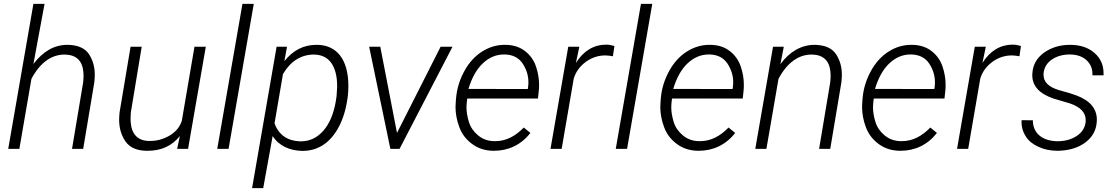

<svg xmlns="http://www.w3.org/2000/svg" viewBox="-20 -770 5774 993"><path d="M210.4 -750H152.8L22.5 0H80.1L142.6 -362.3C187.5 -446.8 247.1 -487.8 313.5 -487.8C314.5 -487.8 315.4 -487.8 316.4 -487.8C374 -486.3 405.8 -456.5 411.1 -398.4C411.6 -391.6 412.1 -384.8 412.1 -377.4C412.1 -366.7 411.1 -356 410.2 -344.7L352.5 0H410.2L467.8 -343.8C469.2 -357.4 470.2 -370.6 470.2 -382.8C470.2 -424.3 460 -460.4 439.5 -490.7C418.9 -521 383.3 -536.6 332.5 -538.1C331.1 -538.1 330.1 -538.1 328.6 -538.1C261.2 -538.1 202.6 -504.9 152.8 -439Z M896 0H952.6L1044.4 -528.3H985.8L920.4 -145.5C910.6 -113.8 889.6 -88.4 857.9 -69.3C825.7 -50.3 792 -41 756.3 -41C753.4 -41 750.5 -41 747.6 -41C692.9 -43 660.6 -76.2 656.2 -136.2C655.3 -144 655.3 -151.9 655.3 -159.7C655.3 -169.4 655.8 -178.7 656.7 -188.5L712.9 -528.3H655.3L598.6 -189.9C597.2 -176.3 596.2 -163.6 596.2 -150.9C596.2 -106.9 607.4 -69.8 628.9 -38.6C650.9 -7.3 686.5 8.8 736.3 9.8C738.8 9.8 741.7 9.8 744.1 9.8C814.5 9.8 869.6 -15.6 910.2 -66.4Z M1292.5 -750H1233.9L1103.5 0H1162.1Z M1541 10.3C1543 10.3 1544.4 10.3 1546.4 10.3C1584 10.3 1618.7 0.5 1649.9 -19.5C1681.6 -39.6 1708.5 -69.8 1731 -111.3C1753.4 -152.8 1768.6 -201.7 1776.9 -258.8L1778.8 -272.5C1780.8 -289.1 1781.7 -306.6 1781.7 -324.2C1781.7 -327.1 1781.7 -329.6 1781.7 -332C1779.8 -462.4 1722.2 -535.6 1623 -538.1C1620.6 -538.1 1618.7 -538.1 1616.2 -538.1C1550.3 -538.1 1495.1 -509.8 1450.7 -453.6L1464.4 -528.3H1410.6L1283.7 203.1H1341.3L1390.1 -66.4C1423.3 -14.2 1480.5 8.8 1541 10.3ZM1716.8 -246.6C1705.6 -180.7 1683.6 -129.4 1651.9 -93.3C1619.6 -57.1 1581.5 -39.1 1536.6 -39.1C1534.7 -39.1 1532.7 -39.1 1530.8 -39.1C1467.8 -41 1420.9 -72.3 1399.9 -132.3L1443.4 -386.7C1481.9 -453.1 1537.6 -487.8 1603 -487.8C1604.5 -487.8 1605.5 -487.8 1606.9 -487.8C1646 -486.3 1675.3 -471.2 1694.8 -442.4C1713.9 -413.6 1723.6 -374.5 1723.6 -326.2C1723.6 -323.7 1723.6 -321.3 1723.6 -318.8L1720.7 -272.5Z M1946.8 -528.3H1889.2L1999 0H2046.4L2320.3 -528.3H2258.8L2033.2 -82.5Z M2530.8 9.8C2532.2 9.8 2533.7 9.8 2535.2 9.8C2609.9 9.8 2675.8 -21.5 2723.1 -82.5L2689 -110.4C2646.5 -66.9 2599.1 -40 2541.5 -40C2539.6 -40 2537.1 -40 2535.2 -40C2502.9 -40.5 2475.6 -50.8 2452.6 -69.8C2429.7 -88.9 2413.6 -111.8 2405.3 -138.7C2397 -166 2392.6 -190.9 2392.6 -214.4C2392.6 -225.6 2393.6 -236.8 2395 -248.5L2396.5 -260.3H2762.2L2766.1 -295.9C2767.6 -308.1 2768.1 -319.8 2768.1 -331.5C2768.1 -362.8 2762.7 -394.5 2752 -426.3C2741.2 -458.5 2722.2 -484.9 2695.3 -505.9C2668 -526.9 2634.8 -537.6 2595.2 -538.1C2593.3 -538.1 2591.8 -538.1 2589.8 -538.1C2549.3 -538.1 2510.7 -526.9 2474.1 -503.9C2437.5 -481 2406.7 -447.8 2382.3 -403.8C2357.9 -359.4 2343.3 -313 2338.9 -264.2L2337.4 -247.6C2336.4 -237.3 2335.9 -227.1 2335.9 -216.8C2335.9 -182.6 2342.3 -147.9 2355.5 -112.8C2368.2 -77.6 2390.1 -48.8 2420.9 -25.9C2451.7 -2.9 2488.3 9.3 2530.8 9.8ZM2592.3 -488.3C2632.8 -486.8 2663.1 -471.2 2683.1 -441.4C2702.6 -411.6 2712.9 -379.4 2712.9 -345.2C2712.9 -335.9 2712.4 -326.7 2710.9 -316.9L2709.5 -309.6L2402.8 -310.1C2419.9 -367.2 2444.3 -411.6 2477.1 -442.4C2509.8 -473.1 2546.4 -488.3 2585.9 -488.3C2588.4 -488.3 2590.3 -488.3 2592.3 -488.3Z M3157.7 -532.2C3142.6 -536.6 3128.9 -539.1 3117.7 -539.1C3116.2 -539.1 3115.2 -539.1 3113.8 -539.1C3051.8 -539.1 2997.1 -506.8 2958.5 -444.3L2976.1 -528.3H2918.9L2827.1 0H2884.8L2947.3 -363.3C2957.5 -397.9 2978.5 -426.8 3009.3 -449.7C3040 -472.2 3074.2 -483.4 3111.3 -483.4C3124.5 -482.9 3137.2 -481.4 3149.9 -479Z M3353.5 -750H3294.9L3164.6 0H3223.1Z M3589.8 9.8C3591.3 9.8 3592.8 9.8 3594.2 9.8C3668.9 9.8 3734.9 -21.5 3782.2 -82.5L3748 -110.4C3705.6 -66.9 3658.2 -40 3600.6 -40C3598.6 -40 3596.2 -40 3594.2 -40C3562 -40.5 3534.7 -50.8 3511.7 -69.8C3488.8 -88.9 3472.7 -111.8 3464.4 -138.7C3456.1 -166 3451.7 -190.9 3451.7 -214.4C3451.7 -225.6 3452.6 -236.8 3454.1 -248.5L3455.6 -260.3H3821.3L3825.2 -295.9C3826.7 -308.1 3827.1 -319.8 3827.1 -331.5C3827.1 -362.8 3821.8 -394.5 3811 -426.3C3800.3 -458.5 3781.2 -484.9 3754.4 -505.9C3727.1 -526.9 3693.8 -537.6 3654.3 -538.1C3652.3 -538.1 3650.9 -538.1 3648.9 -538.1C3608.4 -538.1 3569.8 -526.9 3533.2 -503.9C3496.6 -481 3465.8 -447.8 3441.4 -403.8C3417 -359.4 3402.3 -313 3397.9 -264.2L3396.5 -247.6C3395.5 -237.3 3395 -227.1 3395 -216.8C3395 -182.6 3401.4 -147.9 3414.6 -112.8C3427.2 -77.6 3449.2 -48.8 3480 -25.9C3510.7 -2.9 3547.4 9.3 3589.8 9.8ZM3651.4 -488.3C3691.9 -486.8 3722.2 -471.2 3742.2 -441.4C3761.7 -411.6 3772 -379.4 3772 -345.2C3772 -335.9 3771.5 -326.7 3770 -316.9L3768.6 -309.6L3461.9 -310.1C3479 -367.2 3503.4 -411.6 3536.1 -442.4C3568.8 -473.1 3605.5 -488.3 3645 -488.3C3647.5 -488.3 3649.4 -488.3 3651.4 -488.3Z M3978 -528.3 3886.2 0H3943.8L4006.3 -362.3C4051.3 -446.8 4110.8 -487.8 4177.2 -487.8C4178.2 -487.8 4179.2 -487.8 4180.2 -487.8C4237.8 -486.3 4269.5 -456.5 4274.9 -398.4C4275.4 -391.6 4275.9 -384.8 4275.9 -377.4C4275.9 -366.7 4274.9 -356 4273.9 -344.7L4216.3 0H4273.9L4331.5 -343.8C4333 -357.4 4334 -370.6 4334 -382.8C4334 -424.3 4323.7 -460.4 4303.2 -490.7C4282.7 -521 4247.1 -536.6 4196.3 -538.1C4194.8 -538.1 4193.8 -538.1 4192.4 -538.1C4125 -538.1 4063 -502.9 4016.1 -438L4033.7 -528.3Z M4633.3 9.8C4634.8 9.8 4636.2 9.8 4637.7 9.8C4712.4 9.8 4778.3 -21.5 4825.7 -82.5L4791.5 -110.4C4749 -66.9 4701.7 -40 4644 -40C4642.1 -40 4639.6 -40 4637.7 -40C4605.5 -40.5 4578.1 -50.8 4555.2 -69.8C4532.2 -88.9 4516.1 -111.8 4507.8 -138.7C4499.5 -166 4495.1 -190.9 4495.1 -214.4C4495.1 -225.6 4496.1 -236.8 4497.6 -248.5L4499 -260.3H4864.7L4868.7 -295.9C4870.1 -308.1 4870.6 -319.8 4870.6 -331.5C4870.6 -362.8 4865.2 -394.5 4854.5 -426.3C4843.8 -458.5 4824.7 -484.9 4797.9 -505.9C4770.5 -526.9 4737.3 -537.6 4697.8 -538.1C4695.8 -538.1 4694.3 -538.1 4692.4 -538.1C4651.9 -538.1 4613.3 -526.9 4576.7 -503.9C4540 -481 4509.3 -447.8 4484.9 -403.8C4460.4 -359.4 4445.8 -313 4441.4 -264.2L4439.9 -247.6C4439 -237.3 4438.5 -227.1 4438.5 -216.8C4438.5 -182.6 4444.8 -147.9 4458 -112.8C4470.7 -77.6 4492.7 -48.8 4523.4 -25.9C4554.2 -2.9 4590.8 9.3 4633.3 9.8ZM4694.8 -488.3C4735.4 -486.8 4765.6 -471.2 4785.6 -441.4C4805.2 -411.6 4815.4 -379.4 4815.4 -345.2C4815.4 -335.9 4814.9 -326.7 4813.5 -316.9L4812 -309.6L4505.4 -310.1C4522.5 -367.2 4546.9 -411.6 4579.6 -442.4C4612.3 -473.1 4648.9 -488.3 4688.5 -488.3C4690.9 -488.3 4692.9 -488.3 4694.8 -488.3Z M5260.3 -532.2C5245.1 -536.6 5231.4 -539.1 5220.2 -539.1C5218.8 -539.1 5217.8 -539.1 5216.3 -539.1C5154.3 -539.1 5099.6 -506.8 5061 -444.3L5078.6 -528.3H5021.5L4929.7 0H4987.3L5049.8 -363.3C5060.1 -397.9 5081.1 -426.8 5111.8 -449.7C5142.6 -472.2 5176.8 -483.4 5213.9 -483.4C5227.1 -482.9 5239.7 -481.4 5252.4 -479Z M5594.7 -137.7C5590.8 -107.9 5575.2 -84 5547.9 -66.4C5520.5 -48.3 5487.3 -39.6 5448.2 -39.6C5369.6 -41 5321.8 -81.5 5321.8 -147.9L5263.7 -148.4C5263.7 -145 5263.2 -141.6 5263.2 -138.2C5263.2 -111.3 5270.5 -86.9 5285.2 -64.5C5299.3 -42 5320.8 -24.4 5349.6 -11.2C5378.4 2.4 5410.2 9.3 5445.8 9.8L5465.8 9.3C5519.5 5.9 5563.5 -9.3 5597.7 -36.6C5631.3 -63.5 5649.9 -98.1 5652.3 -140.6C5652.3 -144 5652.8 -147.5 5652.8 -150.9C5652.8 -208 5617.7 -249.5 5548.3 -275.9L5515.6 -287.1L5454.6 -304.7C5402.8 -320.3 5377 -346.7 5377 -383.3C5377 -386.2 5377 -389.6 5377.4 -393.1C5380.9 -421.9 5395 -444.8 5420.4 -462.4C5445.8 -479.5 5477.1 -488.3 5514.2 -488.3C5549.8 -487.8 5578.1 -478 5599.1 -459C5619.6 -439.9 5629.9 -416 5629.9 -388.2C5629.9 -385.7 5629.9 -382.8 5629.9 -380.4H5687.5C5687.5 -383.3 5687.5 -386.7 5687.5 -389.6C5687.5 -433.1 5672.4 -468.3 5641.1 -495.6C5609.9 -523.4 5568.4 -537.6 5516.6 -538.1C5515.6 -538.1 5514.2 -538.1 5513.2 -538.1C5461.9 -538.1 5417.5 -524.4 5379.4 -497.6C5341.8 -470.2 5321.8 -434.6 5319.3 -390.6C5319.3 -387.7 5318.8 -384.3 5318.8 -381.3C5318.8 -325.2 5355.5 -285.2 5428.7 -260.3L5512.7 -235.4C5567.9 -216.8 5595.2 -188 5595.2 -148.4C5595.2 -145 5595.2 -141.1 5594.7 -137.7Z"/></svg>

Font: Roboto Light
Style: Italic
Weight: 300
Italic angle: -12°
Designer: Google
Version: Version 2.137; 2017